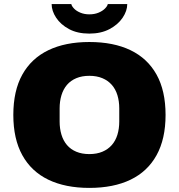

<svg xmlns="http://www.w3.org/2000/svg" viewBox="-20 -905 873 937"><path d="M416 12Q299 12 216 -28Q133 -68 89 -147.5Q45 -227 45 -344Q45 -462 89 -541Q133 -620 216 -660Q299 -700 416 -700Q534 -700 617 -660Q700 -620 744 -541Q788 -462 788 -344Q788 -227 744 -147.5Q700 -68 617 -28Q534 12 416 12ZM416 -153Q452 -153 479.5 -164.5Q507 -176 525.5 -197Q544 -218 553 -247.5Q562 -277 562 -312V-376Q562 -411 553 -440.5Q544 -470 525.5 -491Q507 -512 479.5 -523.5Q452 -535 416 -535Q380 -535 352.5 -523.5Q325 -512 307 -491Q289 -470 280 -440.5Q271 -411 271 -376V-312Q271 -277 280 -247.5Q289 -218 307 -197Q325 -176 352.5 -164.5Q380 -153 416 -153ZM416 -741Q358 -741 317 -763Q276 -785 254 -818.5Q232 -852 232 -885H328Q330 -875 341.5 -863Q353 -851 372.5 -843Q392 -835 416 -835Q441 -835 460.5 -843Q480 -851 492 -863Q504 -875 506 -885H601Q601 -852 578.5 -818.5Q556 -785 514.5 -763Q473 -741 416 -741Z"/></svg>

Font: Archivo SemiBold Black
Style: Regular
Weight: 900
Version: Version 2.001